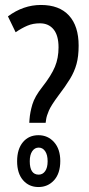

<svg xmlns="http://www.w3.org/2000/svg" viewBox="-20 -744 358 774"><path d="M98 -249 99 -263Q101 -291 110.5 -323Q120 -355 151 -394Q187 -440 201.5 -475Q216 -510 216 -553Q216 -601 196 -625.5Q176 -650 141 -650Q113 -650 90.5 -640.5Q68 -631 43 -614L12 -678Q74 -724 145 -724Q219 -724 258 -681.5Q297 -639 297 -560Q297 -517 288.5 -486Q280 -455 262 -425.5Q244 -396 215 -358Q186 -319 177 -298Q168 -277 166 -263L164 -249ZM135 10Q97 10 73 -17.5Q49 -45 49 -94Q49 -143 72.5 -171Q96 -199 135 -199Q173 -199 198 -171Q223 -143 223 -95Q223 -45 198 -17.5Q173 10 135 10ZM136 -40Q152 -40 162 -54Q172 -68 172 -94Q172 -120 162 -134.5Q152 -149 136 -149Q120 -149 110 -134.5Q100 -120 100 -94Q100 -40 136 -40Z"/></svg>

Font: Noto Sans Myanmar ExtraCondensed
Style: Regular
Weight: 400
Width: 2
Designer: Monotype Design Team
Foundry: Monotype Imaging Inc.
Version: Version 2.107; ttfautohint (v1.8.4.7-5d5b)